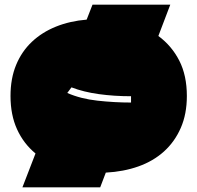

<svg xmlns="http://www.w3.org/2000/svg" viewBox="-20 -757 845 822"><path d="M25 -346Q25 -421 49 -479Q73 -537 116.5 -578Q160 -619 219.5 -643Q279 -667 351 -673L376 -737H709L658 -603Q715 -561 747.5 -497.5Q780 -434 780 -346Q780 -269 754 -209.5Q728 -150 682 -108.5Q636 -67 572.5 -44.5Q509 -22 433 -18L409 45H76L132 -100Q81 -142 53 -203.5Q25 -265 25 -346ZM286 -383 268 -359Q325 -334 397.5 -326Q470 -318 541 -318V-345Q469 -345 403.5 -354Q338 -363 286 -383Z"/></svg>

Font: ChangwonDangamAsac Bold
Style: Regular
Weight: 700
Designer: Choi Chi-young, Lee Youngbeen, Kim Jungjin, Yoon Jihee, Han Dohee
Foundry: YoonDesign Inc.
Version: Version 1.010;Build 20210623